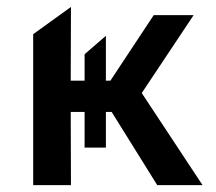

<svg xmlns="http://www.w3.org/2000/svg" viewBox="-20 -539 630 559"><path d="M437.8 0 274.1 -262.8 427.6 -495H543.8L392.7 -268.1L569.7 0ZM76.6 0V-439.5L186.6 -518.8L185.9 -304.1H334.7V-213.1H185.9L186.6 0ZM226.3 -109.2V-381.1L288.3 -434.8V-109.2Z"/></svg>

Font: Geologica-Sharp
Style: Regular
Weight: 100
Designer: Sindre Bremnes, Frode Helland
Foundry: Monokrom Skriftforlag AS
Version: Version 1.010;gftools[0.9.28]